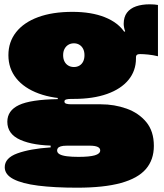

<svg xmlns="http://www.w3.org/2000/svg" viewBox="-20 -648 761 891"><path d="M338 223Q232.5 223 157.2 213.5Q82 204 42 183Q2 162 2 128Q2 85 60.5 63.8Q119 42.5 215 36V15L291 28Q272 28 262 31.2Q252 34.5 248.5 39.5Q245 44.5 245 50Q245 61.5 257 68Q269 74.5 291.2 77.2Q313.5 80 344 80Q395 80 420 72.8Q445 65.5 445 50Q445 28 396 28H239Q135.5 28 74.8 1.2Q14 -25.5 14 -83Q14 -135 68 -160.5Q122 -186 248 -188V-216L322 -189H312Q295.5 -189 287.2 -186.5Q279 -184 279 -177Q279 -169.5 287.2 -166.8Q295.5 -164 312 -164H448Q511 -164 567.2 -144Q623.5 -124 658.8 -81.5Q694 -39 694 29Q694 93.5 657 136.5Q620 179.5 541.2 201.2Q462.5 223 338 223ZM322 -189Q227.5 -189 159.8 -214Q92 -239 55.5 -284.5Q19 -330 19 -392Q19 -453.5 54.8 -498.8Q90.5 -544 157 -568.5Q223.5 -593 316 -593Q404 -593 466.2 -568.2Q528.5 -543.5 559 -497Q590 -467 600.5 -437.8Q611 -408.5 611 -377Q611 -319.5 576.2 -277.2Q541.5 -235 476.8 -212Q412 -189 322 -189ZM323 -337Q338 -337 349 -343.8Q360 -350.5 366 -362.8Q372 -375 372 -392Q372 -409 365.8 -421.2Q359.5 -433.5 348.5 -440.2Q337.5 -447 323 -447Q308.5 -447 297.2 -440.2Q286 -433.5 279.5 -421.2Q273 -409 273 -392Q273 -375 279.2 -362.8Q285.5 -350.5 296.8 -343.8Q308 -337 323 -337ZM611 -377 568 -436 532 -488 561 -503Q557.5 -510.5 555.8 -520.5Q554 -530.5 554 -537Q554 -569 569 -589Q584 -609 611.2 -618.5Q638.5 -628 675 -628Q686.5 -628 695.8 -627.2Q705 -626.5 713 -625V-387Q690 -392.5 667.8 -394.8Q645.5 -397 631 -397Q623.5 -397 619.2 -395.5Q615 -394 613 -390.8Q611 -387.5 611 -382Q611 -380.5 611 -380Q611 -379.5 611 -379Q611 -378.5 611 -377Z"/></svg>

Font: Hepta Slab ExtraLight Black
Style: Regular
Weight: 900
Version: Version 1.102